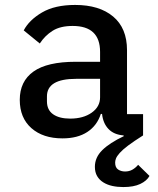

<svg xmlns="http://www.w3.org/2000/svg" viewBox="-20 -548 640 777"><path d="M559 0Q521 24 498.5 41Q476 58 464.5 71Q453 84 449.5 93Q446 102 446 110Q446 130 458 138Q470 146 486 146Q503 146 516 138.5Q529 131 539 119L585 164Q574 184 547.5 196.5Q521 209 479 209Q455 209 434.5 204.5Q414 200 398 190Q382 180 373 164.5Q364 149 364 127Q364 89 394 59.5Q424 30 481 3L480 0Q441 -3 419 -26Q397 -49 393 -87H388Q373 -40 333.5 -14Q294 12 233 12Q154 12 107 -29.5Q60 -71 60 -144Q60 -219 115.5 -258.5Q171 -298 286 -298H385V-338Q385 -443 274 -443Q224 -443 193 -423.5Q162 -404 141 -372L76 -425Q98 -467 150 -497.5Q202 -528 284 -528Q382 -528 438 -481Q494 -434 494 -345V-86H559ZM288 -229Q170 -229 170 -158V-138Q170 -103 195 -85.5Q220 -68 264 -68Q317 -68 351 -92Q385 -116 385 -154V-229Z"/></svg>

Font: IBM Plaex Mono Medium
Style: Regular
Weight: 500
Designer: Mike Abbink, Paul van der Laan, Pieter van Rosmalen
Foundry: Bold Monday
Version: Version 2.003